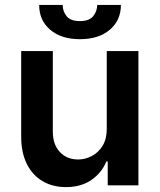

<svg xmlns="http://www.w3.org/2000/svg" viewBox="-20 -753 648 780"><path d="M413.7 -229.4V-545.5H542.3V0H417.6V-96.9H411.9Q393.5 -51.1 351.4 -22Q309.3 7.1 247.9 7.1Q194.2 7.1 153.2 -16.9Q112.2 -40.8 89.1 -86.8Q66.1 -132.8 66.1 -198.2V-545.5H194.6V-218Q194.6 -166.2 223 -135.7Q251.4 -105.1 297.6 -105.1Q326 -105.1 352.6 -119Q379.3 -132.8 396.5 -160.3Q413.7 -187.9 413.7 -229.4ZM375 -733H471.2Q471.2 -670.8 426.3 -632.3Q381.4 -593.8 304.7 -593.8Q228.7 -593.8 183.8 -632.3Q138.8 -670.8 139.2 -733H234.7Q234.7 -707.4 250.5 -687.3Q266.3 -667.3 304.7 -667.3Q342.3 -667.3 358.5 -687.1Q374.6 -707 375 -733Z"/></svg>

Font: InterMG SemiBold
Style: Regular
Weight: 600
Designer: Rasmus Andersson
Foundry: rsms
Version: Version 3.019;December 26, 2023;FontCreator 15.0.0.2955 64-b